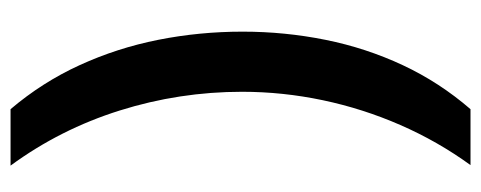

<svg xmlns="http://www.w3.org/2000/svg" viewBox="-294 -460 912 364"><g transform="rotate(-90 162.0 -278.0)"><path d="M284 -274Q284 -194 268.5 -117Q253 -40 220.5 29.5Q188 99 137 158H31Q76 96 107 25Q138 -46 154 -122Q170 -198 170 -275Q170 -394 134.5 -507Q99 -620 30 -714H137Q188 -654 220.5 -583Q253 -512 268.5 -434Q284 -356 284 -274Z"/></g></svg>

Font: Noto Sans Cham SemiBold
Style: Regular
Weight: 600
Version: Version 2.002